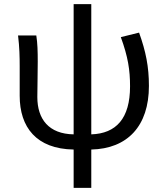

<svg xmlns="http://www.w3.org/2000/svg" viewBox="-20 -716 809 936"><path d="M339 200H425V13C601 9 706 -101 706 -297C706 -391 691 -465 658 -557L569 -535C604 -439 614 -375 614 -295C614 -138 546 -65 425 -61V-696H339V-61C218 -63 162 -135 162 -243C162 -278 164 -357 164 -416C164 -464 163 -505 157 -543H68C75 -486 76 -438 76 -394V-249C76 -96 157 10 339 13Z"/></svg>

Font: Source Han Sans KR
Style: Regular
Weight: 400
Designer: Ryoko NISHIZUKA 西塚涼子 (kana, bopomofo & ideographs); Paul D. Hunt (Latin, Greek & Cyrillic); Sandoll Communications 산돌커뮤니
Foundry: Adobe
Version: Version 2.004;hotconv 1.0.118;makeotfexe 2.5.65603